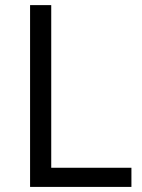

<svg xmlns="http://www.w3.org/2000/svg" viewBox="-20 -734 559 754"><path d="M98.1 0V-713.9H181.2V-75.2H496.1V0Z"/></svg>

Font: f06187749
Style: Regular
Weight: 400
Foundry: Ascender Corporation
Version: Version 1.10